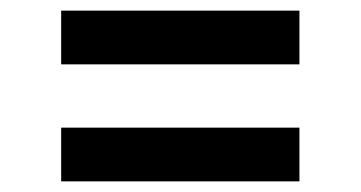

<svg xmlns="http://www.w3.org/2000/svg" viewBox="-20 -452 678 361"><path d="M543 -432V-331H95V-432ZM543 -212V-111H95V-212Z"/></svg>

Font: TikTok Sans 24pt SemiBold
Style: Regular
Weight: 600
Version: Version 4.000